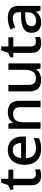

<svg xmlns="http://www.w3.org/2000/svg" viewBox="1235 -1935 710 3220"><g transform="rotate(-90 1590.0 -325.0)"><path d="M279 -78Q300 -78 322 -82Q344 -86 360 -91V-9Q343 -1 313.5 4.5Q284 10 254 10Q210 10 173.5 -5Q137 -20 115 -57Q93 -94 93 -161V-457H18V-506L97 -546L135 -660H201V-539H355V-457H201V-162Q201 -119 222.5 -98.5Q244 -78 279 -78Z M681 -549Q752 -549 803 -519.5Q854 -490 882 -435.5Q910 -381 910 -305V-246H548Q550 -164 591.5 -120.5Q633 -77 707 -77Q759 -77 799.5 -87Q840 -97 883 -116V-26Q843 -8 801.5 1Q760 10 702 10Q624 10 564 -21Q504 -52 470.5 -113.5Q437 -175 437 -266Q437 -356 467.5 -419.5Q498 -483 553 -516Q608 -549 681 -549ZM680 -466Q624 -466 590 -429.5Q556 -393 550 -326H802Q801 -388 772 -427Q743 -466 680 -466Z M1316 -549Q1409 -549 1459.5 -502.5Q1510 -456 1510 -351V0H1402V-335Q1402 -398 1376 -429Q1350 -460 1293 -460Q1211 -460 1180 -411.5Q1149 -363 1149 -271V0H1041V-539H1126L1141 -467H1147Q1173 -509 1219 -529Q1265 -549 1316 -549Z M2137 -539V0H2051L2036 -71H2031Q2005 -29 1959 -9.5Q1913 10 1861 10Q1767 10 1717 -37Q1667 -84 1667 -187V-539H1776V-203Q1776 -141 1802 -109.5Q1828 -78 1884 -78Q1966 -78 1997.5 -127Q2029 -176 2029 -268V-539Z M2499 -78Q2520 -78 2542 -82Q2564 -86 2580 -91V-9Q2563 -1 2533.5 4.5Q2504 10 2474 10Q2430 10 2393.5 -5Q2357 -20 2335 -57Q2313 -94 2313 -161V-457H2238V-506L2317 -546L2355 -660H2421V-539H2575V-457H2421V-162Q2421 -119 2442.5 -98.5Q2464 -78 2499 -78Z M2898 -549Q3000 -549 3050.5 -504.5Q3101 -460 3101 -365V0H3024L3003 -75H2999Q2964 -31 2925.5 -10.5Q2887 10 2819 10Q2746 10 2698 -30Q2650 -70 2650 -154Q2650 -236 2712 -279Q2774 -322 2902 -326L2995 -329V-358Q2995 -417 2968 -441Q2941 -465 2892 -465Q2851 -465 2813 -453Q2775 -441 2740 -424L2706 -502Q2744 -522 2794 -535.5Q2844 -549 2898 -549ZM2922 -256Q2831 -253 2796 -226.5Q2761 -200 2761 -153Q2761 -111 2786 -92.5Q2811 -74 2851 -74Q2912 -74 2953 -108.5Q2994 -143 2994 -212V-259Z"/></g></svg>

Font: Noto Sans Nag Mundari Medium
Style: Regular
Weight: 500
Version: Version 1.000